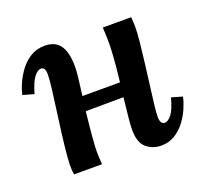

<svg xmlns="http://www.w3.org/2000/svg" viewBox="-97 -624 798 749"><g transform="rotate(-20 302.5 -250.0)"><path d="M453 11Q418 11 392 -10.5Q366 -32 366 -86Q366 -109 370 -143Q374 -177 378 -217L221 -216Q217 -180 213.5 -143.5Q210 -107 208 -72Q207 -52 208 -32.5Q209 -13 210 0H94Q92 -12 91.5 -21.5Q91 -31 91 -41Q92 -70 97 -116Q102 -162 111 -227Q121 -302 126 -341Q131 -380 131 -400Q132 -432 113 -432Q100 -432 85 -413.5Q70 -395 56 -347L10 -360Q14 -380 25.5 -406Q37 -432 55 -456Q73 -480 98.5 -495.5Q124 -511 157 -511Q203 -511 223 -479Q243 -447 241 -384Q240 -364 236.5 -336Q233 -308 229 -276H385Q392 -334 395.5 -388Q399 -442 395 -500H513Q514 -484 514.5 -476.5Q515 -469 515 -459Q515 -435 511 -396Q507 -357 501.5 -312.5Q496 -268 490.5 -225.5Q485 -183 481 -149.5Q477 -116 477 -100Q477 -68 496 -68Q509 -68 524 -86.5Q539 -105 552 -153L597 -140Q593 -120 582 -94Q571 -68 553 -44Q535 -20 510 -4.5Q485 11 453 11Z"/></g></svg>

Font: Lora SemiBold
Style: Italic
Weight: 600
Italic angle: -3°
Designer: Olga Karpushina, Alexei Vanyashin (Cyrillic)
Foundry: Cyreal
Version: Version 3.011; ttfautohint (v1.8.4.7-5d5b)